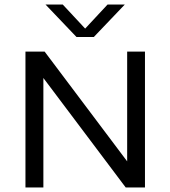

<svg xmlns="http://www.w3.org/2000/svg" viewBox="-20 -821 746 841"><path d="M91.5 0V-595H175.5L553 -93H537V-595H615V0H530.5L153 -502H170V0ZM315 -659 179.5 -801H255L363 -685H343L451 -801H526.5L391 -659Z"/></svg>

Font: Encode Sans SC SemiExpanded
Style: Regular
Weight: 400
Width: 6
Designer: Multiple Designers
Foundry: Impallari Type
Version: Version 3.002